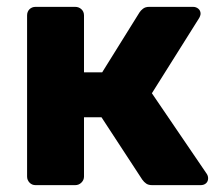

<svg xmlns="http://www.w3.org/2000/svg" viewBox="-20 -540 646 560"><path d="M84 0Q73 0 66 -7.5Q59 -15 59 -25V-495Q59 -506 66 -513Q73 -520 84 -520H199Q210 -520 217.5 -513Q225 -506 225 -495V-329H278L387 -504Q390 -509 397 -514.5Q404 -520 415 -520H543Q552 -520 558.5 -514.5Q565 -509 565 -500Q565 -497 563.5 -493Q562 -489 560 -486L423 -268L583 -33Q587 -27 587 -20Q587 -11 581 -5.5Q575 0 565 0H424Q413 0 406.5 -4.5Q400 -9 395 -16L276 -198H225V-25Q225 -15 217.5 -7.5Q210 0 199 0Z"/></svg>

Font: Rubik
Style: Bold
Weight: 700
Designer: Hubert and Fischer
Foundry: Hubert and Fischer
Version: Version 2.300;gftools[0.9.30]